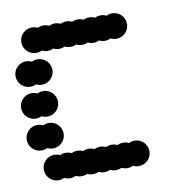

<svg xmlns="http://www.w3.org/2000/svg" viewBox="-62 -537 555 594"><g transform="rotate(-10 216.0 -240.0)"><path d="M36 -40C36 -18 54 0 76 0C82.5 0 88.6 -1.6 94 -4.3C99.4 -1.6 105.5 0 112 0C118.5 0 124.6 -1.6 130 -4.3C135.4 -1.6 141.5 0 148 0C154.5 0 160.6 -1.6 166 -4.3C171.4 -1.6 177.5 0 184 0C190.5 0 196.6 -1.6 202 -4.3C207.4 -1.6 213.5 0 220 0C226.5 0 232.6 -1.6 238 -4.3C243.4 -1.6 249.5 0 256 0C262.5 0 268.6 -1.6 274 -4.3C279.4 -1.6 285.5 0 292 0C298.5 0 304.6 -1.6 310 -4.3C315.4 -1.6 321.5 0 328 0C350 0 368 -18 368 -40C368 -62 350 -80 328 -80C321.5 -80 315.4 -78.4 310 -75.7C304.6 -78.4 298.5 -80 292 -80C285.5 -80 279.4 -78.4 274 -75.7C268.6 -78.4 262.5 -80 256 -80C249.5 -80 243.4 -78.4 238 -75.7C232.6 -78.4 226.5 -80 220 -80C213.5 -80 207.4 -78.4 202 -75.7C196.6 -78.4 190.5 -80 184 -80C177.5 -80 171.4 -78.4 166 -75.7C160.6 -78.4 154.5 -80 148 -80C141.5 -80 135.4 -78.4 130 -75.7C124.6 -78.4 118.5 -80 112 -80C105.5 -80 99.4 -78.4 94 -75.7C88.6 -78.4 82.5 -80 76 -80C54 -80 36 -62 36 -40ZM0 -140C0 -118 18 -100 40 -100C46.5 -100 52.6 -101.6 58 -104.3C63.4 -101.6 69.5 -100 76 -100C98 -100 116 -118 116 -140C116 -162 98 -180 76 -180C69.5 -180 63.4 -178.4 58 -175.7C52.6 -178.4 46.5 -180 40 -180C18 -180 0 -162 0 -140ZM0 -240C0 -218 18 -200 40 -200C46.5 -200 52.6 -201.6 58 -204.3C63.4 -201.6 69.5 -200 76 -200C98 -200 116 -218 116 -240C116 -262 98 -280 76 -280C69.5 -280 63.4 -278.4 58 -275.7C52.6 -278.4 46.5 -280 40 -280C18 -280 0 -262 0 -240ZM0 -340C0 -318 18 -300 40 -300C46.5 -300 52.6 -301.6 58 -304.3C63.4 -301.6 69.5 -300 76 -300C98 -300 116 -318 116 -340C116 -362 98 -380 76 -380C69.5 -380 63.4 -378.4 58 -375.7C52.6 -378.4 46.5 -380 40 -380C18 -380 0 -362 0 -340ZM36 -440C36 -418 54 -400 76 -400C82.5 -400 88.6 -401.6 94 -404.3C99.4 -401.6 105.5 -400 112 -400C118.5 -400 124.6 -401.6 130 -404.3C135.4 -401.6 141.5 -400 148 -400C154.5 -400 160.6 -401.6 166 -404.3C171.4 -401.6 177.5 -400 184 -400C190.5 -400 196.6 -401.6 202 -404.3C207.4 -401.6 213.5 -400 220 -400C226.5 -400 232.6 -401.6 238 -404.3C243.4 -401.6 249.5 -400 256 -400C262.5 -400 268.6 -401.6 274 -404.3C279.4 -401.6 285.5 -400 292 -400C298.5 -400 304.6 -401.6 310 -404.3C315.4 -401.6 321.5 -400 328 -400C350 -400 368 -418 368 -440C368 -462 350 -480 328 -480C321.5 -480 315.4 -478.4 310 -475.7C304.6 -478.4 298.5 -480 292 -480C285.5 -480 279.4 -478.4 274 -475.7C268.6 -478.4 262.5 -480 256 -480C249.5 -480 243.4 -478.4 238 -475.7C232.6 -478.4 226.5 -480 220 -480C213.5 -480 207.4 -478.4 202 -475.7C196.6 -478.4 190.5 -480 184 -480C177.5 -480 171.4 -478.4 166 -475.7C160.6 -478.4 154.5 -480 148 -480C141.5 -480 135.4 -478.4 130 -475.7C124.6 -478.4 118.5 -480 112 -480C105.5 -480 99.4 -478.4 94 -475.7C88.6 -478.4 82.5 -480 76 -480C54 -480 36 -462 36 -440Z"/></g></svg>

Font: Dotrice Condensed
Style: Bold
Weight: 700
Width: 2
Monospace: yes
Designer: Paul Flo Williams
Foundry: His Deeds Are Dust
Version: Version 1.001